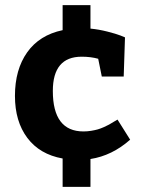

<svg xmlns="http://www.w3.org/2000/svg" viewBox="-20 -725 550 745"><path d="M331 0H223V-110Q134 -126 86 -190Q38 -254 38 -353Q38 -455 85.5 -522Q133 -589 223 -608V-705H331V-614Q363 -611 396.5 -602.5Q430 -594 448 -587L465 -580L460 -428H375L361 -497Q332 -505 297 -505Q185 -505 185 -372Q185 -215 304 -215Q319 -215 334 -217.5Q349 -220 359.5 -223Q370 -226 383.5 -232Q397 -238 403 -241.5Q409 -245 421.5 -252.5Q434 -260 436 -261L485 -183Q415 -121 331 -108Z"/></svg>

Font: BitterBold
Style: Bold
Weight: 700
Designer: Sol Matas
Foundry: Sol Matas
Version: Version 001.001